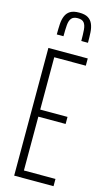

<svg xmlns="http://www.w3.org/2000/svg" viewBox="-137 -953 559 999"><g transform="rotate(15 142.5 -453.5)"><path d="M51 0V-688H263V-649H93V-367H240V-329H93V-39H263V0ZM159 -907Q190 -907 207 -896.5Q224 -886 232 -867Q240 -848 241.5 -823Q243 -798 243 -767H207Q207 -803 205 -827.5Q203 -852 193 -864.5Q183 -877 159 -877Q136 -877 125.5 -864.5Q115 -852 113 -827.5Q111 -803 111 -767H75Q75 -798 76.5 -823Q78 -848 86 -867Q94 -886 111 -896.5Q128 -907 159 -907Z"/></g></svg>

Font: Saira UltraCondensed ExtraLight
Style: Regular
Weight: 250
Width: 1
Designer: Hector Gatti with collaboration of the Omnibus-Type team
Foundry: Omnibus-Type
Version: Version 1.101